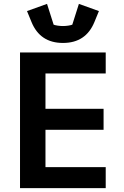

<svg xmlns="http://www.w3.org/2000/svg" viewBox="-20 -968 640 988"><path d="M83 0V-698H524V-590H214V-408H513V-300H214V-108H524V0ZM304 -747Q186 -747 142 -855L119 -911L222 -948L256 -841Q264 -838 277.5 -836Q291 -834 304 -834Q317 -834 330.5 -836Q344 -838 352 -841L386 -948L489 -911L466 -855Q422 -747 304 -747Z"/></svg>

Font: IBM Plex Mono SmBld
Style: Regular
Weight: 600
Monospace: yes
Designer: Mike Abbink, Paul van der Laan, Pieter van Rosmalen
Foundry: Bold Monday
Version: Version 2.3